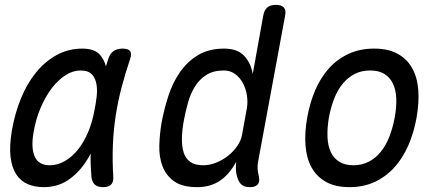

<svg xmlns="http://www.w3.org/2000/svg" viewBox="-20 -760 1840 790"><path d="M160 10Q124 10 95 -2Q66 -14 47.5 -41.5Q29 -69 23.5 -113.5Q18 -158 29 -224Q41 -293 66 -354.5Q91 -416 128 -461.5Q165 -507 213 -533.5Q261 -560 319 -560Q367 -560 390 -536Q408 -516 416 -487Q420 -501 425 -516Q433 -541 448 -550.5Q463 -560 484 -560Q508 -560 515.5 -549.5Q523 -539 515 -516Q495 -457 480 -399.5Q465 -342 456 -283.5Q447 -225 444.5 -163.5Q442 -102 446 -34Q448 -12 437.5 -1Q427 10 404 10Q381 10 369.5 -1Q358 -12 356 -34Q352 -82 353 -128Q344 -110 333 -94Q303 -48 260 -19Q217 10 160 10ZM185 -80Q216 -80 245.5 -96.5Q275 -113 299.5 -143Q324 -173 342 -215Q360 -257 369 -308Q374 -332 377.5 -360.5Q381 -389 377 -413Q373 -437 358.5 -453.5Q344 -470 311 -470Q280 -470 249.5 -450.5Q219 -431 193 -397Q167 -363 147 -316Q127 -269 118 -215Q107 -151 123 -115.5Q139 -80 185 -80Z M1042 -95Q1039 -80 1040 -65Q1041 -50 1045 -35Q1050 -12 1040.5 -1Q1031 10 1008 10Q985 10 973 -1Q961 -12 955 -35Q951 -49 950.5 -64.5Q950 -80 952 -94Q938 -69 922 -50Q906 -31 886.5 -17.5Q867 -4 843.5 3Q820 10 791 10Q730 10 696.5 -14Q663 -38 648.5 -76.5Q634 -115 635.5 -162.5Q637 -210 645 -256Q655 -310 672.5 -364.5Q690 -419 720 -462.5Q750 -506 794.5 -533Q839 -560 902 -560Q957 -560 984.5 -530.5Q1012 -501 1020 -456L1063 -695Q1067 -718 1079.5 -729Q1092 -740 1115 -740Q1138 -740 1148 -729Q1158 -718 1153 -695ZM816 -80Q843 -80 870 -91Q897 -102 919 -119.5Q941 -137 956.5 -159.5Q972 -182 976 -206L996 -316Q1000 -340 996 -367Q992 -394 980 -417Q968 -440 948 -455Q928 -470 901 -470Q858 -470 829.5 -452Q801 -434 782.5 -404.5Q764 -375 753.5 -337.5Q743 -300 736 -262Q729 -223 728.5 -189.5Q728 -156 736 -131.5Q744 -107 763.5 -93.5Q783 -80 816 -80Z M1418 10Q1360 10 1321.5 -11.5Q1283 -33 1262 -71Q1241 -109 1237 -161.5Q1233 -214 1244 -276Q1255 -338 1277.5 -390Q1300 -442 1334 -479.5Q1368 -517 1414.5 -538.5Q1461 -560 1519 -560Q1578 -560 1616.5 -538.5Q1655 -517 1676 -479.5Q1697 -442 1701 -390Q1705 -338 1694 -276Q1683 -214 1660 -161.5Q1637 -109 1602.5 -71Q1568 -33 1522 -11.5Q1476 10 1418 10ZM1434 -80Q1469 -80 1497 -94.5Q1525 -109 1546 -134.5Q1567 -160 1581.5 -196.5Q1596 -233 1604 -276Q1612 -319 1610.5 -354.5Q1609 -390 1597 -415.5Q1585 -441 1562 -455.5Q1539 -470 1503 -470Q1467 -470 1439 -455.5Q1411 -441 1390 -415.5Q1369 -390 1355 -354Q1341 -318 1333 -275Q1326 -232 1327.5 -196Q1329 -160 1341 -134.5Q1353 -109 1376 -94.5Q1399 -80 1434 -80Z"/></svg>

Font: Maple Mono NL
Style: Italic
Weight: 400
Italic angle: -10°
Monospace: yes
Designer: subframe7536
Version: Version 7.000